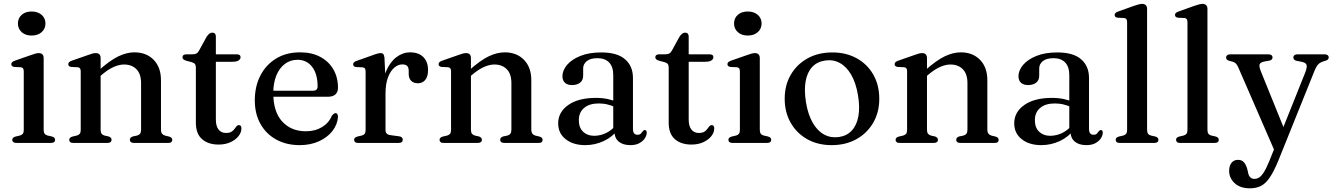

<svg xmlns="http://www.w3.org/2000/svg" viewBox="-20 -758 7070 1018"><path d="M211.5 -450.5V-69.5Q211.5 -56 216.8 -49Q222 -42 232 -39.5L254.5 -34.5Q263.5 -32 267.8 -27.8Q272 -23.5 272 -16.5Q272 -9 266.2 -4.5Q260.5 0 249 0H67.5Q56.5 0 50.8 -4.5Q45 -9 45 -16.5Q45 -23 49.2 -27.2Q53.5 -31.5 62.5 -34L86 -39.5Q96 -42.5 101 -49Q106 -55.5 106 -69V-379Q106 -390.5 102.2 -395.5Q98.5 -400.5 90 -401.5L56 -403Q47.5 -404.5 43.8 -408Q40 -411.5 40 -417.5Q40 -424 44.2 -428.2Q48.5 -432.5 59.5 -436.5L142.5 -465.5Q158.5 -471.5 168.5 -474Q178.5 -476.5 185.5 -476.5Q198.5 -476.5 205 -469.5Q211.5 -462.5 211.5 -450.5ZM147.5 -569.5Q115 -569.5 95 -587.5Q75 -605.5 75 -633.5Q75 -662 95 -679.5Q115 -697 147.5 -697Q180.5 -697 200.8 -679.2Q221 -661.5 221 -633.5Q221 -605.5 200.8 -587.5Q180.5 -569.5 147.5 -569.5Z M513.5 -450.5V-69.5Q513.5 -56 518.8 -49.2Q524 -42.5 533.5 -39.5L556 -34.5Q571.5 -29 571.5 -17.5Q571.5 0 548.5 0H369.5Q358 0 352.5 -4.5Q347 -9 347 -16.5Q347 -23 351.2 -27.2Q355.5 -31.5 364.5 -34L388 -39.5Q398 -42.5 403 -49Q408 -55.5 408 -69V-379Q408 -390.5 404.2 -395.5Q400.5 -400.5 392 -401.5L358 -403Q349.5 -404.5 345.8 -408Q342 -411.5 342 -417.5Q342 -424 346.2 -428.2Q350.5 -432.5 361.5 -436.5L444.5 -465.5Q460 -471.5 470 -474Q480 -476.5 488 -476.5Q501 -476.5 507.2 -469.5Q513.5 -462.5 513.5 -450.5ZM499.5 -344 479.5 -364 501.5 -383Q561.5 -437 606.5 -458.8Q651.5 -480.5 692.5 -480.5Q756 -480.5 794.8 -440.8Q833.5 -401 833.5 -332.5V-71.5Q833.5 -56.5 839.2 -49.2Q845 -42 855.5 -39L876.5 -34Q885 -31.5 889.2 -27.2Q893.5 -23 893.5 -16.5Q893.5 -9 888.2 -4.5Q883 0 871 0H692Q668.5 0 668.5 -17.5Q668.5 -29 684 -34.5L707.5 -39.5Q718 -42.5 723 -49.8Q728 -57 728 -71.5V-316.5Q728 -366.5 703.2 -391.2Q678.5 -416 637.5 -416Q612.5 -416 583.2 -403.2Q554 -390.5 521 -362.5Z M996 -428.5 969.5 -435.5Q957 -439 952.2 -443.5Q947.5 -448 947.5 -454Q947.5 -462 953 -466Q958.5 -470 968 -470H999.5Q1013 -470 1021.2 -474.2Q1029.5 -478.5 1035.5 -490L1075.5 -563Q1083 -574.5 1090.5 -579.8Q1098 -585 1106 -585Q1115 -585 1119.8 -579.5Q1124.5 -574 1124.5 -564.5V-124Q1124.5 -89.5 1138.8 -71.2Q1153 -53 1178 -53Q1196.5 -53 1206.8 -59.2Q1217 -65.5 1222.8 -73.8Q1228.5 -82 1233.8 -88.2Q1239 -94.5 1247 -94.5Q1253 -94.5 1256.5 -90.5Q1260 -86.5 1260 -77Q1260 -55.5 1244.5 -36Q1229 -16.5 1201.8 -4Q1174.5 8.5 1139.5 8.5Q1084 8.5 1051.2 -20.2Q1018.5 -49 1018.5 -107V-399.5Q1018.5 -412 1013.5 -418.5Q1008.5 -425 996 -428.5ZM1077 -430.5V-470H1234.5Q1245 -470 1250.2 -466.2Q1255.5 -462.5 1255.5 -455Q1255.5 -444.5 1245 -437.5Q1234.5 -430.5 1211.5 -430.5Z M1772 -292.5Q1772 -269.5 1758.2 -257.2Q1744.5 -245 1718.5 -245H1398.5V-277H1639Q1664 -277 1664 -299Q1664 -366 1635 -403.5Q1606 -441 1557.5 -441Q1519.5 -441 1490.5 -419.2Q1461.5 -397.5 1445.2 -357.8Q1429 -318 1429 -264.5Q1429 -165 1476.5 -113.5Q1524 -62 1601.5 -62Q1651 -62 1687.5 -84.2Q1724 -106.5 1739 -143.5Q1745.5 -151.5 1749.8 -154.8Q1754 -158 1759 -158Q1766 -158 1769 -152Q1772 -146 1772 -138Q1769 -97 1742.2 -63Q1715.5 -29 1670.8 -8.8Q1626 11.5 1569 11.5Q1498.5 11.5 1444.8 -18Q1391 -47.5 1361 -101Q1331 -154.5 1331 -226Q1331 -299.5 1360.2 -356.8Q1389.5 -414 1443.2 -447.2Q1497 -480.5 1571.5 -480.5Q1633 -480.5 1678 -456.5Q1723 -432.5 1747.5 -390.2Q1772 -348 1772 -292.5Z M2006.5 -261Q2006.5 -332 2027.5 -381Q2048.5 -430 2082.2 -455.2Q2116 -480.5 2154 -480.5Q2199.5 -480.5 2224.5 -455.5Q2249.5 -430.5 2249.5 -386.5Q2249.5 -352 2234.8 -334.2Q2220 -316.5 2196.5 -316.5Q2173 -316.5 2160 -329.5Q2147 -342.5 2147 -366V-383Q2147 -400 2139 -408.2Q2131 -416.5 2113 -416.5Q2091 -416.5 2070.8 -399.5Q2050.5 -382.5 2037.2 -348Q2024 -313.5 2024 -261ZM2018.5 -450.5 2024 -334V-69.5Q2024 -57 2030 -50.2Q2036 -43.5 2050 -41.5L2095 -35.5Q2105.5 -34 2110.5 -29.5Q2115.5 -25 2115.5 -17Q2115.5 -9 2109.8 -4.5Q2104 0 2092.5 0H1880Q1868.5 0 1863 -4.5Q1857.5 -9 1857.5 -16.5Q1857.5 -23 1861.8 -27.2Q1866 -31.5 1875 -34L1898.5 -39.5Q1908.5 -42 1913.5 -48.8Q1918.5 -55.5 1918.5 -69V-378.5Q1918.5 -390 1914.8 -395Q1911 -400 1902.5 -401L1868.5 -402.5Q1860 -403.5 1856.2 -407.2Q1852.5 -411 1852.5 -416.5Q1852.5 -423 1856.8 -427.5Q1861 -432 1872 -435.5L1953.5 -464.5Q1973 -472 1982.8 -474.2Q1992.5 -476.5 1998.5 -476.5Q2008 -476.5 2012.8 -470.5Q2017.5 -464.5 2018.5 -450.5Z M2477 -450.5V-69.5Q2477 -56 2482.2 -49.2Q2487.5 -42.5 2497 -39.5L2519.5 -34.5Q2535 -29 2535 -17.5Q2535 0 2512 0H2333Q2321.5 0 2316 -4.5Q2310.5 -9 2310.5 -16.5Q2310.5 -23 2314.8 -27.2Q2319 -31.5 2328 -34L2351.5 -39.5Q2361.5 -42.5 2366.5 -49Q2371.5 -55.5 2371.5 -69V-379Q2371.5 -390.5 2367.8 -395.5Q2364 -400.5 2355.5 -401.5L2321.5 -403Q2313 -404.5 2309.2 -408Q2305.5 -411.5 2305.5 -417.5Q2305.5 -424 2309.8 -428.2Q2314 -432.5 2325 -436.5L2408 -465.5Q2423.5 -471.5 2433.5 -474Q2443.5 -476.5 2451.5 -476.5Q2464.5 -476.5 2470.8 -469.5Q2477 -462.5 2477 -450.5ZM2463 -344 2443 -364 2465 -383Q2525 -437 2570 -458.8Q2615 -480.5 2656 -480.5Q2719.5 -480.5 2758.2 -440.8Q2797 -401 2797 -332.5V-71.5Q2797 -56.5 2802.8 -49.2Q2808.5 -42 2819 -39L2840 -34Q2848.5 -31.5 2852.8 -27.2Q2857 -23 2857 -16.5Q2857 -9 2851.8 -4.5Q2846.5 0 2834.5 0H2655.5Q2632 0 2632 -17.5Q2632 -29 2647.5 -34.5L2671 -39.5Q2681.5 -42.5 2686.5 -49.8Q2691.5 -57 2691.5 -71.5V-316.5Q2691.5 -366.5 2666.8 -391.2Q2642 -416 2601 -416Q2576 -416 2546.8 -403.2Q2517.5 -390.5 2484.5 -362.5Z M3238 -61.5V-71.5L3231.5 -75V-360Q3231.5 -403.5 3209.8 -426.5Q3188 -449.5 3148 -449.5Q3110 -449.5 3091 -433.8Q3072 -418 3072 -396V-357Q3072 -333 3056.2 -320Q3040.5 -307 3012.5 -307Q2988 -307 2975 -319.5Q2962 -332 2962 -353.5Q2962 -384.5 2986.2 -413.5Q3010.5 -442.5 3056.5 -461.2Q3102.5 -480 3168 -480Q3253 -480 3294.5 -443.5Q3336 -407 3336 -345V-75Q3336 -58.5 3342.2 -51Q3348.5 -43.5 3359.5 -43.5Q3372 -43.5 3377.5 -49.2Q3383 -55 3386.5 -60.5Q3389 -63.5 3391.8 -66Q3394.5 -68.5 3398.5 -68.5Q3404 -68.5 3406.5 -64.8Q3409 -61 3409 -54.5Q3409 -40 3399 -24.8Q3389 -9.5 3370 1Q3351 11.5 3322.5 11.5Q3283 11.5 3260.5 -7.2Q3238 -26 3238 -61.5ZM2939.5 -104Q2939.5 -163.5 2992.8 -201.2Q3046 -239 3140 -239Q3174 -239 3202.5 -232.8Q3231 -226.5 3252.5 -217L3244.5 -189.5Q3224 -198 3202.2 -203.8Q3180.5 -209.5 3154.5 -209.5Q3105 -209.5 3077 -185.8Q3049 -162 3049 -121Q3049 -81 3071.8 -59.5Q3094.5 -38 3130 -38Q3163.5 -38 3194.5 -53.2Q3225.5 -68.5 3248 -97L3258.5 -73Q3228.5 -32.5 3181.8 -10.5Q3135 11.5 3083 11.5Q3019.5 11.5 2979.5 -19.8Q2939.5 -51 2939.5 -104Z M3503 -428.5 3476.5 -435.5Q3464 -439 3459.2 -443.5Q3454.5 -448 3454.5 -454Q3454.5 -462 3460 -466Q3465.5 -470 3475 -470H3506.5Q3520 -470 3528.2 -474.2Q3536.5 -478.5 3542.5 -490L3582.5 -563Q3590 -574.5 3597.5 -579.8Q3605 -585 3613 -585Q3622 -585 3626.8 -579.5Q3631.5 -574 3631.5 -564.5V-124Q3631.5 -89.5 3645.8 -71.2Q3660 -53 3685 -53Q3703.5 -53 3713.8 -59.2Q3724 -65.5 3729.8 -73.8Q3735.5 -82 3740.8 -88.2Q3746 -94.5 3754 -94.5Q3760 -94.5 3763.5 -90.5Q3767 -86.5 3767 -77Q3767 -55.5 3751.5 -36Q3736 -16.5 3708.8 -4Q3681.5 8.5 3646.5 8.5Q3591 8.5 3558.2 -20.2Q3525.5 -49 3525.5 -107V-399.5Q3525.5 -412 3520.5 -418.5Q3515.5 -425 3503 -428.5ZM3584 -430.5V-470H3741.5Q3752 -470 3757.2 -466.2Q3762.5 -462.5 3762.5 -455Q3762.5 -444.5 3752 -437.5Q3741.5 -430.5 3718.5 -430.5Z M4008.5 -450.5V-69.5Q4008.5 -56 4013.8 -49Q4019 -42 4029 -39.5L4051.5 -34.5Q4060.5 -32 4064.8 -27.8Q4069 -23.5 4069 -16.5Q4069 -9 4063.2 -4.5Q4057.5 0 4046 0H3864.5Q3853.5 0 3847.8 -4.5Q3842 -9 3842 -16.5Q3842 -23 3846.2 -27.2Q3850.5 -31.5 3859.5 -34L3883 -39.5Q3893 -42.5 3898 -49Q3903 -55.5 3903 -69V-379Q3903 -390.5 3899.2 -395.5Q3895.5 -400.5 3887 -401.5L3853 -403Q3844.5 -404.5 3840.8 -408Q3837 -411.5 3837 -417.5Q3837 -424 3841.2 -428.2Q3845.5 -432.5 3856.5 -436.5L3939.5 -465.5Q3955.5 -471.5 3965.5 -474Q3975.5 -476.5 3982.5 -476.5Q3995.5 -476.5 4002 -469.5Q4008.5 -462.5 4008.5 -450.5ZM3944.5 -569.5Q3912 -569.5 3892 -587.5Q3872 -605.5 3872 -633.5Q3872 -662 3892 -679.5Q3912 -697 3944.5 -697Q3977.5 -697 3997.8 -679.2Q4018 -661.5 4018 -633.5Q4018 -605.5 3997.8 -587.5Q3977.5 -569.5 3944.5 -569.5Z M4393 -480Q4466.5 -480 4522.8 -448.8Q4579 -417.5 4610.5 -362Q4642 -306.5 4642 -233.5Q4642 -163 4610 -107.5Q4578 -52 4521 -20.2Q4464 11.5 4389.5 11.5Q4316 11.5 4260 -20Q4204 -51.5 4172.2 -107.2Q4140.5 -163 4140.5 -235Q4140.5 -306 4172.5 -361.2Q4204.5 -416.5 4261.2 -448.2Q4318 -480 4393 -480ZM4428 -31.5Q4470 -37.5 4496.2 -65.8Q4522.5 -94 4531.2 -141.8Q4540 -189.5 4529 -254Q4518 -319 4493 -362Q4468 -405 4432.5 -424.2Q4397 -443.5 4354.5 -437Q4312.5 -431 4286.2 -402.8Q4260 -374.5 4251.5 -327Q4243 -279.5 4253.5 -214.5Q4264.5 -149.5 4289.5 -106.5Q4314.5 -63.5 4350 -44.5Q4385.5 -25.5 4428 -31.5Z M4895 -450.5V-69.5Q4895 -56 4900.2 -49.2Q4905.5 -42.5 4915 -39.5L4937.5 -34.5Q4953 -29 4953 -17.5Q4953 0 4930 0H4751Q4739.5 0 4734 -4.5Q4728.5 -9 4728.5 -16.5Q4728.5 -23 4732.8 -27.2Q4737 -31.5 4746 -34L4769.5 -39.5Q4779.5 -42.5 4784.5 -49Q4789.5 -55.5 4789.5 -69V-379Q4789.5 -390.5 4785.8 -395.5Q4782 -400.5 4773.5 -401.5L4739.5 -403Q4731 -404.5 4727.2 -408Q4723.5 -411.5 4723.5 -417.5Q4723.5 -424 4727.8 -428.2Q4732 -432.5 4743 -436.5L4826 -465.5Q4841.5 -471.5 4851.5 -474Q4861.5 -476.5 4869.5 -476.5Q4882.5 -476.5 4888.8 -469.5Q4895 -462.5 4895 -450.5ZM4881 -344 4861 -364 4883 -383Q4943 -437 4988 -458.8Q5033 -480.5 5074 -480.5Q5137.5 -480.5 5176.2 -440.8Q5215 -401 5215 -332.5V-71.5Q5215 -56.5 5220.8 -49.2Q5226.5 -42 5237 -39L5258 -34Q5266.5 -31.5 5270.8 -27.2Q5275 -23 5275 -16.5Q5275 -9 5269.8 -4.5Q5264.5 0 5252.5 0H5073.5Q5050 0 5050 -17.5Q5050 -29 5065.5 -34.5L5089 -39.5Q5099.5 -42.5 5104.5 -49.8Q5109.5 -57 5109.5 -71.5V-316.5Q5109.5 -366.5 5084.8 -391.2Q5060 -416 5019 -416Q4994 -416 4964.8 -403.2Q4935.5 -390.5 4902.5 -362.5Z M5656 -61.5V-71.5L5649.5 -75V-360Q5649.5 -403.5 5627.8 -426.5Q5606 -449.5 5566 -449.5Q5528 -449.5 5509 -433.8Q5490 -418 5490 -396V-357Q5490 -333 5474.2 -320Q5458.5 -307 5430.5 -307Q5406 -307 5393 -319.5Q5380 -332 5380 -353.5Q5380 -384.5 5404.2 -413.5Q5428.5 -442.5 5474.5 -461.2Q5520.5 -480 5586 -480Q5671 -480 5712.5 -443.5Q5754 -407 5754 -345V-75Q5754 -58.5 5760.2 -51Q5766.5 -43.5 5777.5 -43.5Q5790 -43.5 5795.5 -49.2Q5801 -55 5804.5 -60.5Q5807 -63.5 5809.8 -66Q5812.5 -68.5 5816.5 -68.5Q5822 -68.5 5824.5 -64.8Q5827 -61 5827 -54.5Q5827 -40 5817 -24.8Q5807 -9.5 5788 1Q5769 11.5 5740.5 11.5Q5701 11.5 5678.5 -7.2Q5656 -26 5656 -61.5ZM5357.5 -104Q5357.5 -163.5 5410.8 -201.2Q5464 -239 5558 -239Q5592 -239 5620.5 -232.8Q5649 -226.5 5670.5 -217L5662.5 -189.5Q5642 -198 5620.2 -203.8Q5598.5 -209.5 5572.5 -209.5Q5523 -209.5 5495 -185.8Q5467 -162 5467 -121Q5467 -81 5489.8 -59.5Q5512.5 -38 5548 -38Q5581.5 -38 5612.5 -53.2Q5643.5 -68.5 5666 -97L5676.5 -73Q5646.5 -32.5 5599.8 -10.5Q5553 11.5 5501 11.5Q5437.5 11.5 5397.5 -19.8Q5357.5 -51 5357.5 -104Z M6062 -711.5V-69.5Q6062 -56 6067 -49Q6072 -42 6082 -39.5L6104.5 -34.5Q6113.5 -32 6117.8 -27.8Q6122 -23.5 6122 -16.5Q6122 -9 6116.2 -4.5Q6110.5 0 6099 0H5918Q5906.5 0 5901 -4.5Q5895.5 -9 5895.5 -16.5Q5895.5 -23 5899.5 -27.2Q5903.5 -31.5 5912.5 -34L5936 -39.5Q5946 -42.5 5951 -49Q5956 -55.5 5956 -69V-640Q5956 -651.5 5952.2 -656.5Q5948.5 -661.5 5940 -662.5L5906 -664Q5897.5 -665.5 5893.8 -669Q5890 -672.5 5890 -678.5Q5890 -685 5894.2 -689.2Q5898.5 -693.5 5910 -697.5L5992.5 -727Q6008.5 -732.5 6018.5 -735Q6028.5 -737.5 6035.5 -737.5Q6048.5 -737.5 6055.2 -730.5Q6062 -723.5 6062 -711.5Z M6382 -711.5V-69.5Q6382 -56 6387 -49Q6392 -42 6402 -39.5L6424.5 -34.5Q6433.5 -32 6437.8 -27.8Q6442 -23.5 6442 -16.5Q6442 -9 6436.2 -4.5Q6430.5 0 6419 0H6238Q6226.5 0 6221 -4.5Q6215.5 -9 6215.5 -16.5Q6215.5 -23 6219.5 -27.2Q6223.5 -31.5 6232.5 -34L6256 -39.5Q6266 -42.5 6271 -49Q6276 -55.5 6276 -69V-640Q6276 -651.5 6272.2 -656.5Q6268.5 -661.5 6260 -662.5L6226 -664Q6217.5 -665.5 6213.8 -669Q6210 -672.5 6210 -678.5Q6210 -685 6214.2 -689.2Q6218.5 -693.5 6230 -697.5L6312.5 -727Q6328.5 -732.5 6338.5 -735Q6348.5 -737.5 6355.5 -737.5Q6368.5 -737.5 6375.2 -730.5Q6382 -723.5 6382 -711.5Z M6795 -59.5 6741 49 6547.5 -396Q6539 -416.5 6529.5 -423.8Q6520 -431 6498 -435.5Q6488.5 -438 6484.8 -442.2Q6481 -446.5 6481 -453.5Q6481 -461 6487 -465.5Q6493 -470 6503 -470H6704.5Q6715 -470 6721 -465.8Q6727 -461.5 6727 -453.5Q6727 -447 6722.8 -442.5Q6718.5 -438 6708 -436L6687 -432.5Q6662.5 -428 6658.5 -416.8Q6654.5 -405.5 6666.5 -376.5ZM6709.5 97 6749.5 -2.5 6763 -30 6900 -372.5Q6911.5 -401.5 6907.5 -414Q6903.5 -426.5 6878.5 -431L6856.5 -435Q6846 -437.5 6841.8 -442Q6837.5 -446.5 6837.5 -453.5Q6837.5 -461.5 6843.5 -465.8Q6849.5 -470 6859.5 -470H7003Q7013.5 -470 7019.2 -465.5Q7025 -461 7025 -453.5Q7025 -447.5 7021 -443Q7017 -438.5 7006.5 -435.5Q6983 -429.5 6971.8 -419.2Q6960.5 -409 6950 -383.5L6758.5 92Q6734.5 150.5 6712.5 183Q6690.5 215.5 6665.5 228Q6640.5 240.5 6607 240.5Q6555.5 240.5 6526.2 213.2Q6497 186 6497 148Q6497 120.5 6509.8 105Q6522.5 89.5 6544 89.5Q6564.5 89.5 6575.8 102.8Q6587 116 6593 138L6597 155Q6600 173.5 6609 182Q6618 190.5 6630.5 190.5Q6644 190.5 6656 183Q6668 175.5 6681 155.2Q6694 135 6709.5 97Z"/></svg>

Font: Fraunces 11pt
Style: Regular
Weight: 400
Version: Version 1.000;[b76b70a41]